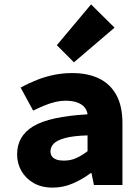

<svg xmlns="http://www.w3.org/2000/svg" viewBox="-20 -843 640 875"><path d="M220 12Q169 12 133 -9Q97 -30 77.5 -64Q58 -98 58 -140Q58 -223 131.5 -267.5Q205 -312 379 -322Q376 -342 364 -355.5Q352 -369 330.5 -376.5Q309 -384 278 -384Q256 -384 232.5 -378.5Q209 -373 184.5 -363Q160 -353 131 -339L74 -444Q111 -464 149 -479Q187 -494 227 -502Q267 -510 309 -510Q380 -510 431 -485.5Q482 -461 510 -410.5Q538 -360 538 -281V0H408L397 -54H393Q356 -26 312 -7Q268 12 220 12ZM271 -111Q303 -111 329.5 -123.5Q356 -136 379 -154V-226Q312 -224 275 -213.5Q238 -203 224 -187.5Q210 -172 210 -153Q210 -139 217.5 -129.5Q225 -120 238.5 -115.5Q252 -111 271 -111ZM317 -559 239 -637 395 -823 502 -717Z"/></svg>

Font: Source Code Pro ExtraBold
Style: Regular
Weight: 800
Monospace: yes
Designer: Paul D. Hunt, Teo Tuominen
Foundry: Adobe Systems Incorporated
Version: Version 1.018;hotconv 1.0.116;makeotfexe 2.5.65601